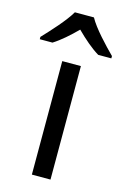

<svg xmlns="http://www.w3.org/2000/svg" viewBox="-158 -821 574 876"><g transform="rotate(15 129.0 -383.0)"><path d="M173 -766H83C57 -721 -3 -656 -40 -617V-606H20C55 -628 91 -660 127 -696C163 -660 201 -627 236 -606H298V-617C260 -655 197 -721 173 -766ZM173 0V-536H85V0Z"/></g></svg>

Font: Noto Sans Elbasan
Style: Regular
Weight: 400
Designer: Monotype Design Team
Foundry: Monotype Imaging Inc.
Version: Version 2.004